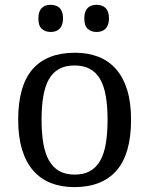

<svg xmlns="http://www.w3.org/2000/svg" viewBox="-20 -764 617 794"><path d="M522 -269Q522 -127.9 462.2 -59.1Q402.3 9.8 287.1 9.8Q232.9 9.8 189.9 -7.3Q147 -24.4 116.9 -59.1Q86.9 -93.8 71 -146.2Q55.2 -198.7 55.2 -269Q55.2 -409.2 114.5 -477.5Q173.8 -545.9 290 -545.9Q344.2 -545.9 387.2 -529.1Q430.2 -512.2 460.2 -477.8Q490.2 -443.4 506.1 -391.4Q522 -339.4 522 -269ZM151.9 -269Q151.9 -213.4 159.2 -170.9Q166.5 -128.4 182.9 -99.9Q199.2 -71.3 225.3 -56.6Q251.5 -42 289.1 -42Q326.7 -42 352.5 -56.6Q378.4 -71.3 394.5 -99.9Q410.6 -128.4 417.7 -170.9Q424.8 -213.4 424.8 -269Q424.8 -324.7 417.5 -366.7Q410.2 -408.7 394 -436.8Q377.9 -464.8 351.8 -479Q325.7 -493.2 288.1 -493.2Q250.5 -493.2 224.6 -479Q198.7 -464.8 182.6 -436.8Q166.5 -408.7 159.2 -366.7Q151.9 -324.7 151.9 -269ZM138.7 -688Q138.7 -703.6 142.6 -714.4Q146.5 -725.1 153.3 -731.7Q160.2 -738.3 169.4 -741.2Q178.7 -744.1 189.5 -744.1Q200.2 -744.1 209.5 -741.2Q218.8 -738.3 225.8 -731.7Q232.9 -725.1 236.8 -714.4Q240.7 -703.6 240.7 -688Q240.7 -672.9 236.8 -662.1Q232.9 -651.4 225.8 -644.5Q218.8 -637.7 209.5 -634.8Q200.2 -631.8 189.5 -631.8Q167.5 -631.8 153.1 -644.5Q138.7 -657.2 138.7 -688ZM328.6 -688Q328.6 -703.6 332.5 -714.4Q336.4 -725.1 343.3 -731.7Q350.1 -738.3 359.4 -741.2Q368.7 -744.1 379.4 -744.1Q390.1 -744.1 399.4 -741.2Q408.7 -738.3 415.8 -731.7Q422.9 -725.1 426.8 -714.4Q430.7 -703.6 430.7 -688Q430.7 -672.9 426.8 -662.1Q422.9 -651.4 415.8 -644.5Q408.7 -637.7 399.4 -634.8Q390.1 -631.8 379.4 -631.8Q357.4 -631.8 343 -644.5Q328.6 -657.2 328.6 -688Z"/></svg>

Font: Droid-TTFautohint Serif
Style: Regular
Weight: 400
Foundry: Ascender Corporation
Version: Version 1.00; ttfautohint (v1.00rc1.4-1a1c-dirty) -l 8 -r 50